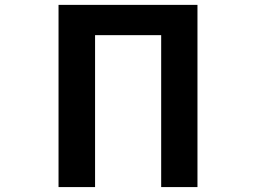

<svg xmlns="http://www.w3.org/2000/svg" viewBox="-20 -760 1040 780"><path d="M217.8 0V-740.2H782.2V0H634.8V-617.2H366.2V0Z"/></svg>

Font: Gen Shin Gothic Monospace Bold
Style: Bold
Weight: 700
Designer: [Source Han Sans]
Ryoko NISHIZUKA  (kana & ideographs); Paul D. Hunt (Latin, Greek & Cyrillic); Wenlong ZHANG  (bopomofo
Version: Version 1.002.20150607